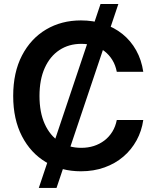

<svg xmlns="http://www.w3.org/2000/svg" viewBox="-20 -839 773 952"><path d="M172.4 92.8 478.5 -819.3H566.9L260.3 92.8ZM381.3 10.3Q284.2 10.3 208.3 -34.7Q132.3 -79.6 88.9 -163.6Q45.4 -247.6 45.4 -363.3Q45.4 -480 89.1 -564Q132.8 -647.9 208.7 -692.9Q284.7 -737.8 381.3 -737.8Q441.9 -737.8 494.1 -720.5Q546.4 -703.1 587.4 -670.2Q628.4 -637.2 655 -589.8Q681.6 -542.5 690.4 -482.9H559.1Q552.7 -516.1 536.9 -541.7Q521 -567.4 498 -585.2Q475.1 -603 445.8 -612.3Q416.5 -621.6 383.3 -621.6Q321.3 -621.6 274.7 -590.8Q228 -560.1 201.9 -502.2Q175.8 -444.3 175.8 -363.3Q175.8 -281.7 201.9 -224.1Q228 -166.5 274.7 -136.2Q321.3 -106 382.8 -106Q416.5 -106 445.3 -115.2Q474.1 -124.5 497.6 -142.3Q521 -160.2 536.9 -185.8Q552.7 -211.4 559.1 -244.1H690.4Q682.6 -189.5 657.2 -143.1Q631.8 -96.7 591.6 -62.3Q551.3 -27.8 498 -8.8Q444.8 10.3 381.3 10.3Z"/></svg>

Font: Inter 20pt SemiBold
Style: Regular
Weight: 600
Version: Version 4.001;git-66647c0bb